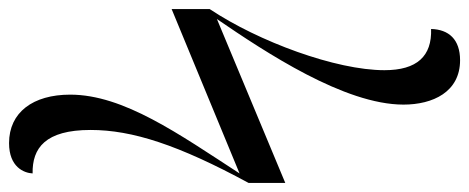

<svg xmlns="http://www.w3.org/2000/svg" viewBox="-330 -474 1036 424"><g transform="rotate(-90 188.0 -262.0)"><path d="M267 236C313 236 335 211 336 172C276 174 245 141 245 69C245 -38 308 -209 380 -317V-401L17 -251C104 -385 191 -507 191 -625C191 -707 152 -760 84 -760C31 -760 18 -727 17 -708C73 -709 113 -680 113 -580C113 -488 80 -386 -4 -231V-150L358 -301C284 -193 169 -19 169 111C169 176 197 236 267 236Z"/></g></svg>

Font: Noto Serif Display SemiCondensed
Style: Regular
Weight: 400
Width: 4
Designer: Monotype Design Team
Foundry: Monotype Imaging Inc.
Version: Version 2.009